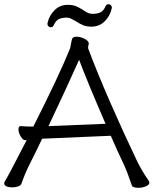

<svg xmlns="http://www.w3.org/2000/svg" viewBox="-21 -886 732 915"><path d="M67 -270Q67 -285 78 -285H80Q104 -283 119 -283H138Q263 -531 312 -653Q315 -661 317 -676Q321 -700 325 -705Q330 -711 344 -711Q361 -711 379 -702.5Q397 -694 401 -684L402 -680Q402 -675 400.5 -670Q399 -665 399 -660Q399 -655 400 -653Q441 -543 503.5 -400Q566 -257 629 -125Q637 -107 654 -77.5Q671 -48 687 -26Q691 -18 691 -16Q691 -5 674 2Q657 9 638 9Q626 9 617 6Q608 3 607 -3Q587 -63 571 -98Q537 -169 507 -239L180 -225Q143 -148 118 -99Q108 -79 98 -55Q88 -31 81 -10Q78 -2 65 2.5Q52 7 36 7Q21 7 10 2Q-1 -3 -1 -12Q-1 -18 3 -23Q18 -47 106 -218H99Q88 -218 77.5 -236Q67 -254 67 -270ZM356 -601Q304 -484 210 -285L482 -296Q393 -502 356 -601ZM415 -759Q392 -759 376 -765.5Q360 -772 340 -785Q324 -794 316 -798Q308 -802 298 -802Q274 -802 259.5 -795Q245 -788 235 -766Q231 -756 221 -756Q215 -756 210 -760.5Q205 -765 205 -772Q205 -776 206 -778Q214 -813 239.5 -838Q265 -863 302 -863Q325 -863 341 -856.5Q357 -850 377 -837Q390 -828 399.5 -824Q409 -820 419 -820Q443 -820 457.5 -827Q472 -834 482 -856Q486 -866 496 -866Q502 -866 507 -861.5Q512 -857 512 -850Q512 -846 511 -844Q503 -809 477.5 -784Q452 -759 415 -759Z"/></svg>

Font: Fusion Kai T
Style: Regular
Weight: 400
Designer: Fontworks Inc.
Version: Version 24.134;May 13, 2024